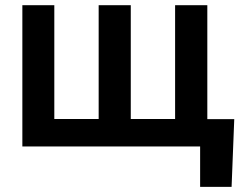

<svg xmlns="http://www.w3.org/2000/svg" viewBox="-20 -566 957 742"><path d="M885.3 -105.5 875 156.2H753.4V0H66.4V-545.9H189.9V-106H361.3V-545.9H485.4V-106H656.7V-545.9H781.2V-105.5Z"/></svg>

Font: Inter Semi Bold
Style: Regular
Weight: 600
Designer: Rasmus Andersson
Foundry: rsms
Version: Version 4.000;git-e0f93cc